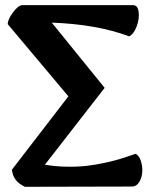

<svg xmlns="http://www.w3.org/2000/svg" viewBox="-20 -718 598 739"><path d="M76.2 1Q29.8 -20 25.9 -64.9L243.2 -347.2L9.8 -625Q9.8 -643.1 30.3 -670.7Q50.8 -698.2 65.9 -698.2H492.2Q510.3 -698.2 513.7 -671.9Q517.1 -645.5 505.9 -616Q494.6 -586.4 477.1 -578.1Q353.5 -624.5 179.2 -630.9L382.8 -379.9L152.8 -84Q193.8 -77.1 236.3 -76.4Q278.8 -75.7 313.2 -79.6Q347.7 -83.5 384.5 -91.6Q421.4 -99.6 447 -107.7Q472.7 -115.7 502 -126Q515.1 -119.6 522 -99.1Q528.8 -78.6 527.6 -56.6Q526.4 -34.7 515.9 -17.3Q505.4 0 487.8 0Z"/></svg>

Font: Arima
Style: Bold
Weight: 700
Designer: Joana Correia and Natanael Gama
Foundry: NDISCOVER
Version: Version 1.100;Glyphs 3.1.2 (3151)